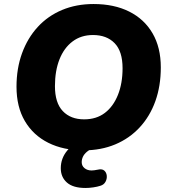

<svg xmlns="http://www.w3.org/2000/svg" viewBox="-20 -736 847 954"><path d="M396 11Q295 11 220 -26.5Q145 -64 103.5 -134.5Q62 -205 62 -305Q62 -396 89.5 -471.5Q117 -547 167.5 -602Q218 -657 288.5 -686.5Q359 -716 445 -716Q547 -716 622 -678.5Q697 -641 738 -570.5Q779 -500 779 -401Q779 -309 752 -233.5Q725 -158 674 -103Q623 -48 552.5 -18.5Q482 11 396 11ZM398 -143Q459 -143 501 -175Q543 -207 566 -264.5Q589 -322 589 -397Q589 -481 549.5 -521.5Q510 -562 442 -562Q383 -562 340.5 -530Q298 -498 275.5 -441Q253 -384 253 -308Q253 -225 292 -184Q331 -143 398 -143ZM405 198Q343 198 312.5 171Q282 144 282 100Q282 50 315 11Q348 -28 401 -48L445 0Q425 7 411.5 18.5Q398 30 392 43Q386 56 386 70Q386 88 400 99.5Q414 111 435 111Q441 111 448.5 110Q456 109 466 107Q487 102 498 111.5Q509 121 510.5 137Q512 153 504 167.5Q496 182 479 187Q464 192 443.5 195Q423 198 405 198Z"/></svg>

Font: Nunito ExtraLight Black
Style: Italic
Weight: 900
Italic angle: -9°
Version: Version 3.602